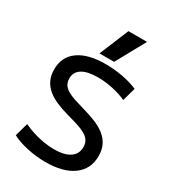

<svg xmlns="http://www.w3.org/2000/svg" viewBox="-237 -1121 1119 1252"><g transform="rotate(30 323.0 -495.0)"><path d="M309 10Q239 10 170.5 -5Q102 -20 55 -45L83 -145Q116 -129 155.5 -116.5Q195 -104 236.5 -97Q278 -90 316 -90Q393 -90 434.5 -118Q476 -146 476 -198Q476 -227 463 -246.5Q450 -266 425.5 -280Q401 -294 365 -305.5Q329 -317 284 -329Q234 -343 192.5 -360.5Q151 -378 120.5 -403Q90 -428 73.5 -462.5Q57 -497 57 -543Q57 -638 129 -689Q201 -740 332 -740Q398 -740 463.5 -727.5Q529 -715 575 -694L547 -594Q502 -615 444.5 -627.5Q387 -640 331 -640Q253 -640 212.5 -614.5Q172 -589 172 -542Q172 -514 184 -495Q196 -476 219 -462.5Q242 -449 275 -438Q308 -427 351 -415Q405 -400 449 -382Q493 -364 524.5 -339Q556 -314 573.5 -279.5Q591 -245 591 -197Q591 -99 517 -44.5Q443 10 309 10ZM371 -780H261L352 -1000H492Z"/></g></svg>

Font: M PLUS 2 Medium
Style: Regular
Weight: 500
Designer: Coji Morishita
Foundry: UNDERFOREST DESIGN
Version: Version 1.001